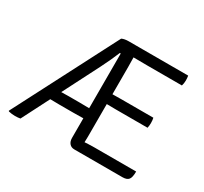

<svg xmlns="http://www.w3.org/2000/svg" viewBox="-141 -882 1152 1085"><g transform="rotate(30 435.0 -339.5)"><path d="M367 -674.5Q384 -683 413 -683H477L406 -600.5H401Q380.5 -549.5 346 -481L100 1Q84 4 66 4Q45 4 23.5 -1L21 -4.5ZM413.5 -178 342 -177H252L183.5 -178H154.5L188 -243.5H214L271.5 -244.5H342.5L414.5 -243.5H440.5V-178ZM481.5 -103 480.5 -64V0H450.5Q430.5 0 418.8 -13.5Q407 -27 407 -50.5V-677L413 -683H480.5V-620L481.5 -555.5ZM455 -377.5 541 -378.5H748Q751.5 -364.5 751.5 -346Q751.5 -328 748 -313H541L455 -314ZM796.5 -617Q652 -617 568.5 -617Q485 -617 455 -618V-683H799.5Q802 -669 802 -652Q802 -633.5 796.5 -617ZM455 -62.5Q507 -66.5 542.5 -66.5H816Q816 -27.5 804.5 -13.8Q793 0 765 0H455Z"/></g></svg>

Font: Signika-CLs Light
Style: CLs-Regular
Weight: 300
Version: Version 2.003;gftools[0.9.32]